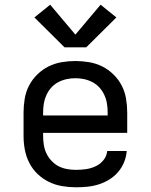

<svg xmlns="http://www.w3.org/2000/svg" viewBox="-20 -787 640 815"><path d="M302 8Q273 8 243.5 3Q214 -2 187.5 -15Q161 -28 139.5 -48.5Q118 -69 104.5 -95.5Q91 -122 85.5 -151Q80 -180 80 -210V-310Q80 -339 85 -368.5Q90 -398 103.5 -424Q117 -450 138.5 -471Q160 -492 186 -505Q212 -518 241.5 -523Q271 -528 300 -528Q329 -528 358.5 -523Q388 -518 414 -505Q440 -492 461.5 -471Q483 -450 496.5 -424Q510 -398 515 -368.5Q520 -339 520 -310V-223H163V-210Q163 -191 166 -172Q169 -153 177 -136Q185 -119 198.5 -104.5Q212 -90 228.5 -81.5Q245 -73 264 -69.5Q283 -66 302 -66Q324 -66 345 -69Q366 -72 385.5 -81Q405 -90 419 -107Q433 -124 435 -146H518Q516 -121 506.5 -98Q497 -75 481 -56.5Q465 -38 444 -25Q423 -12 399.5 -4.5Q376 3 351.5 5.5Q327 8 302 8ZM163 -297H437V-310Q437 -329 434 -347.5Q431 -366 423 -383.5Q415 -401 402.5 -415Q390 -429 373 -438Q356 -447 337.5 -451Q319 -455 300 -455Q281 -455 262.5 -451Q244 -447 227 -438Q210 -429 197.5 -415Q185 -401 177 -383.5Q169 -366 166 -347.5Q163 -329 163 -310ZM346 -586H254L126 -713L193 -767L300 -640L407 -767L474 -713Z"/></svg>

Font: Iosevka Meiseki Sans
Style: Regular
Weight: 400
Monospace: yes
Designer: Belleve Invis
Foundry: Belleve Invis
Version: Version 11.2.6; ttfautohint (v1.8.4)